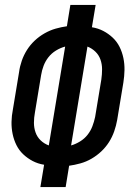

<svg xmlns="http://www.w3.org/2000/svg" viewBox="-20 -755 540 775"><path d="M143 0 158 -90Q133 -94 112 -105Q91 -116 74 -132Q57 -148 46.5 -169Q36 -190 31 -214Q26 -238 26.5 -263Q27 -288 32 -313L57 -464Q60 -487 68 -510Q76 -533 89 -553.5Q102 -574 120 -591Q138 -608 160 -620.5Q182 -633 205 -639.5Q228 -646 250 -649L264 -735H366L351 -645Q376 -641 397 -630Q418 -619 435 -603Q452 -587 462.5 -566Q473 -545 478 -521Q483 -497 482.5 -472Q482 -447 478 -422L453 -271Q449 -248 441 -225Q433 -202 420 -181.5Q407 -161 389 -144Q371 -127 349.5 -114.5Q328 -102 304.5 -95.5Q281 -89 259 -86L245 0ZM177 -168 243 -567Q224 -562 206 -551Q188 -540 175.5 -524Q163 -508 156 -489.5Q149 -471 146 -452L121 -301Q117 -280 117 -259.5Q117 -239 123.5 -220.5Q130 -202 144 -188.5Q158 -175 177 -168ZM267 -168Q285 -173 303 -184Q321 -195 333.5 -211Q346 -227 353 -245.5Q360 -264 364 -283L389 -434Q392 -455 392 -475.5Q392 -496 385.5 -514.5Q379 -533 365 -546.5Q351 -560 333 -567Z"/></svg>

Font: Iosevka Semibold
Style: Italic
Weight: 600
Italic angle: -9°
Monospace: yes
Designer: Belleve Invis
Foundry: Belleve Invis
Version: Version 32.5.0; ttfautohint (v1.8.4)